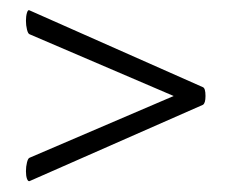

<svg xmlns="http://www.w3.org/2000/svg" viewBox="-20 -374 447 370"><path d="M376 -189Q376 -175 371 -172L37 -25Q34 -24 32 -29.5Q30 -35 30 -44Q30 -53 32 -61Q34 -69 37 -70L352 -205V-173L37 -308Q34 -309 32 -317Q30 -325 30 -334Q30 -343 32 -349.5Q34 -356 37 -354L371 -206Q376 -204 376 -189Z"/></svg>

Font: Cormorant Infant SemiBold
Style: Regular
Weight: 600
Designer: Christian Thalmann (Catharsis Fonts)
Foundry: Catharsis Fonts
Version: Version 4.000